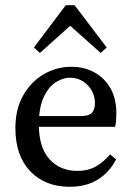

<svg xmlns="http://www.w3.org/2000/svg" viewBox="-20 -705 510 736"><path d="M247 11Q153 11 96 -48.5Q39 -108 39 -214Q39 -286 68.5 -338.5Q98 -391 147 -420Q196 -449 253 -449Q303 -449 342 -427.5Q381 -406 403.5 -366.5Q426 -327 426 -271Q426 -255 425 -242Q424 -229 421 -219H78V-260H289Q322 -260 333 -273.5Q344 -287 344 -309Q344 -349 316.5 -378Q289 -407 248 -407Q221 -407 193.5 -389.5Q166 -372 147.5 -332.5Q129 -293 129 -227Q129 -140 169.5 -95Q210 -50 276 -50Q319 -50 348.5 -67.5Q378 -85 402 -113L425 -94Q400 -45 355.5 -17Q311 11 247 11ZM366 -502 210 -641H288L133 -502L110 -523L232 -685H266L389 -523Z"/></svg>

Font: Lisu Bosa
Style: Regular
Weight: 400
Designer: David Morse, Annie Olsen, Victor Gaultney, Frank Grießhammer (Latin)
Foundry: SIL International
Version: Version 2.000